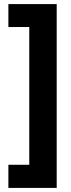

<svg xmlns="http://www.w3.org/2000/svg" viewBox="-20 -751 345 938"><path d="M21 54H123V-619H21V-731H257V167H21Z"/></svg>

Font: Noto Sans Lao ExtraCondensed ExtraBold
Style: Regular
Weight: 800
Width: 2
Designer: Monotype Design Team
Foundry: Monotype Imaging Inc.
Version: Version 2.003; ttfautohint (v1.8.4.7-5d5b)